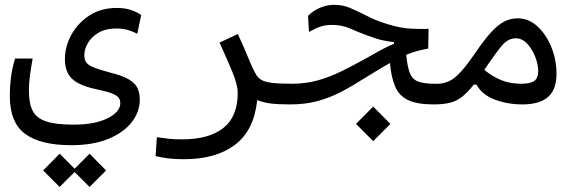

<svg xmlns="http://www.w3.org/2000/svg" viewBox="-20 -424 2384 784"><path d="M270.5 168.9Q145.5 168.9 82.8 122.8Q20 76.7 20 -32.7Q20 -70.3 24.7 -107.7Q29.3 -145 41.5 -185.1H113.3Q106 -143.6 102.1 -114.5Q98.1 -85.4 98.1 -52.2Q98.1 -2 113.3 28.1Q128.4 58.1 168 71.5Q207.5 85 280.3 85Q367.7 85 419.4 58.8Q471.2 32.7 471.2 -2.4Q471.2 -16.1 464.1 -25.4Q457 -34.7 436.3 -42.7Q415.5 -50.8 373.5 -59.6Q304.2 -74.2 274.7 -101.8Q245.1 -129.4 245.1 -182.6Q245.1 -233.9 271.2 -281.7Q297.4 -329.6 344.7 -360.6Q392.1 -391.6 456.5 -391.6Q489.7 -391.6 513.9 -383.5Q538.1 -375.5 556.6 -362.8L540.5 -286.1Q522 -295.9 501.5 -301.8Q481 -307.6 454.6 -307.6Q410.6 -307.6 381.6 -290Q352.5 -272.5 338.4 -247.3Q324.2 -222.2 324.2 -198.2Q324.2 -180.2 332.5 -168.7Q340.8 -157.2 363.8 -148.2Q386.7 -139.2 430.7 -127.4Q481.9 -114.7 507.6 -98.9Q533.2 -83 542 -63Q550.8 -43 550.8 -16.6Q550.8 32.7 517.6 75.2Q484.4 117.7 421.9 143.3Q359.4 168.9 270.5 168.9ZM345.7 339.4 284.7 278.3 223.6 339.4 156.2 272 223.6 203.6 284.7 265.1 345.7 203.6 413.1 272Z M1030.3 -15.6Q1017.6 108.4 939.7 167.2Q861.8 226.1 731.9 226.1Q694.8 226.1 668 222.9Q641.1 219.7 615.2 213.4L620.6 136.2Q647.9 140.1 669.4 142.6Q690.9 145 723.6 145Q833.5 145 892.1 98.6Q950.7 52.2 950.7 -44.9Q950.7 -78.1 927.7 -133.1Q904.8 -188 876.5 -250L951.2 -285.2Q979.5 -223.1 995.1 -184.6Q1010.3 -146 1025.4 -120.1Q1033.7 -106 1047.6 -97.7Q1061.5 -89.4 1090.3 -85.7Q1119.1 -82 1171.9 -82Q1190.4 -82 1198.7 -74Q1207 -65.9 1207 -44.4Q1207 -17.6 1195.3 -7.6Q1183.6 2.4 1166 2.4Q1114.3 2.4 1083 -1.7Q1051.8 -5.9 1030.3 -15.6Z M1752 2.4Q1683.6 2.4 1646.7 -15.1Q1609.9 -32.7 1593.8 -70.1Q1577.6 -107.4 1572.3 -166.5Q1570.3 -165.5 1568.4 -164.6Q1511.7 -131.8 1464.4 -102.1Q1417 -71.8 1371.8 -48.3Q1326.7 -24.9 1276.4 -11.2Q1226.1 2.4 1163.6 2.4Q1151.9 2.4 1144.8 -7.3Q1137.7 -17.1 1137.7 -41Q1137.7 -82 1171.9 -82Q1227.5 -82 1276.4 -95.5Q1325.2 -108.9 1375 -133.3Q1424.8 -157.7 1482.9 -190.4Q1515.6 -209 1540 -222.2Q1564.5 -235.4 1588.9 -245.1V-252Q1565.9 -254.4 1541.3 -259.8Q1516.6 -265.1 1480.5 -278.8Q1441.4 -293.5 1408.2 -308.1Q1374.5 -322.3 1336.9 -322.3Q1310.1 -322.3 1289.6 -315.7Q1269 -309.1 1241.7 -293.5L1237.8 -359.4Q1259.8 -381.3 1287.8 -392.8Q1315.9 -404.3 1344.7 -404.3Q1379.9 -404.3 1411.1 -390.9Q1442.4 -377.4 1477.5 -359.4Q1512.2 -341.3 1557.1 -327.1Q1587.9 -317.4 1613 -312.5Q1638.2 -307.6 1665.5 -306.6Q1682.1 -305.7 1701.7 -305.7Q1715.3 -305.7 1730 -306.2L1728.5 -225.6Q1703.6 -221.2 1682.4 -215.3Q1661.1 -209.5 1638.7 -200.2Q1643.6 -150.4 1653.8 -125Q1664.1 -99.6 1688 -90.8Q1711.9 -82 1757.8 -82Q1776.4 -82 1784.7 -76.2Q1793 -70.3 1793 -51.3Q1793 -19 1781.2 -8.3Q1769.5 2.4 1752 2.4ZM1503.9 152.3 1433.6 82 1503.9 11.2 1574.2 82Z M1749 2.4Q1735.8 2.4 1730.2 -8.1Q1724.6 -18.6 1724.6 -44.9Q1724.6 -81.5 1757.8 -81.5Q1788.6 -81.5 1812 -91.8Q1835.4 -102.1 1861.1 -130.1Q1886.7 -158.2 1923.8 -212.4Q1960 -265.1 1987.8 -294.9Q2015.6 -324.7 2040.8 -336.9Q2065.9 -349.1 2093.8 -349.1Q2139.2 -349.1 2175 -315.9Q2210.9 -282.7 2231.7 -230.7Q2252.4 -178.7 2252.4 -122.6Q2252.4 -57.6 2217.3 -27.6Q2182.1 2.4 2113.3 2.4Q2053.2 2.4 2000.5 -17.3Q1947.8 -37.1 1925.8 -78.6H1914.6Q1889.6 -46.9 1867.2 -29.1Q1844.7 -11.2 1817.1 -4.4Q1789.6 2.4 1749 2.4ZM1957.5 -138.7Q1991.7 -110.8 2027.6 -96.4Q2063.5 -82 2108.9 -82Q2145.5 -82 2161.6 -93.5Q2177.7 -105 2177.7 -133.8Q2177.7 -160.2 2165.8 -191.4Q2153.8 -222.7 2133.1 -245.1Q2112.3 -267.6 2085.9 -267.6Q2054.7 -267.6 2029.5 -237.8Q2004.4 -208 1965.8 -150.9Q1961.4 -144 1957.5 -138.7Z"/></svg>

Font: CaskaydiaMono NF SemiLight
Style: Regular
Weight: 350
Designer: Aaron Bell
Foundry: Saja Typeworks
Version: Version 2111.001; ttfautohint (v1.8.4);Nerd Fonts 3.1.1